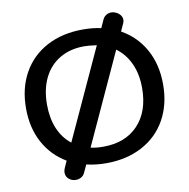

<svg xmlns="http://www.w3.org/2000/svg" viewBox="-90 -861 1001 1018"><g transform="rotate(-10 410.5 -352.0)"><path d="M780 -350Q780 -242 734.5 -160.5Q689 -79 605 -34.5Q521 10 411 10Q355 10 305 -2L285 41Q279 54 266 61.5Q253 69 238 69Q223 69 213 64Q184 50 184 20Q184 10 189 -2L206 -40Q128 -86 85 -165.5Q42 -245 42 -350Q42 -458 87.5 -539.5Q133 -621 216.5 -665.5Q300 -710 411 -710Q465 -710 509 -700L529 -744Q535 -757 547.5 -765Q560 -773 575 -773Q588 -773 600 -767Q615 -760 623.5 -748.5Q632 -737 632 -724Q632 -716 629 -708L609 -664Q690 -619 735 -538Q780 -457 780 -350ZM247 -130 470 -615Q426 -621 402 -621Q327 -621 271 -588Q215 -555 185 -494Q155 -433 155 -350Q155 -277 178.5 -221Q202 -165 247 -130ZM667 -350Q667 -425 641 -482Q615 -539 567 -574L343 -86Q372 -79 411 -79Q530 -79 598.5 -151.5Q667 -224 667 -350Z"/></g></svg>

Font: Kodchasan SemiBold
Style: Regular
Weight: 600
Version: Version 1.000; ttfautohint (v1.6)